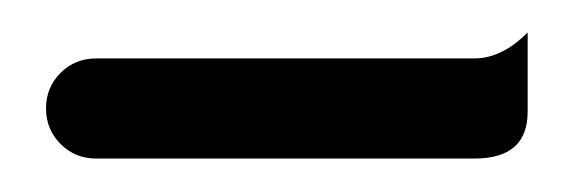

<svg xmlns="http://www.w3.org/2000/svg" viewBox="-20 -671 345 116"><path d="M7.8 -605.5Q7.8 -618.2 16.6 -627Q25.4 -635.7 38.1 -635.7H266.6Q283.2 -635.7 298.8 -651.4Q298.8 -635.7 298.8 -603.5Q298.8 -575.2 266.6 -575.2H38.1Q25.4 -575.2 16.6 -584Q7.8 -592.8 7.8 -605.5Z"/></svg>

Font: YuPearl-Regular
Style: Regular
Weight: 400
Designer: Max Yao
Foundry: Max-Everyday
Version: Version 1.011; ttfautohint (v1.8.3)